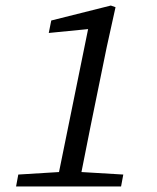

<svg xmlns="http://www.w3.org/2000/svg" viewBox="-20 -673 568 693"><path d="M38 0 46 -43 193 -52 298 -568 156 -554 165 -599 380 -653 397 -647 365 -502 306 -213 274 -52 425 -43 417 0Z"/></svg>

Font: Source Serif 4 SmText
Style: Italic
Weight: 400
Italic angle: -12°
Designer: Frank Grießhammer
Foundry: Adobe
Version: Version 4.005;hotconv 1.1.0;makeotfexe 2.6.0